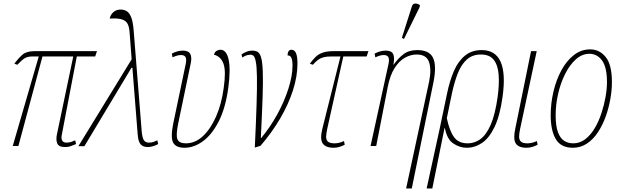

<svg xmlns="http://www.w3.org/2000/svg" viewBox="-20 -825 3511 1085"><path d="M52 0 199 -506H164Q136 -506 119 -495.5Q102 -485 78 -459L61 -465Q85 -497 107.5 -516.5Q130 -536 176 -536H528L518 -506H414L329 -62Q325 -44 331 -31.5Q337 -19 356 -19Q371 -19 382 -23Q393 -27 405 -32L410 -11Q394 -4 379.5 1Q365 6 348 6Q312 6 303.5 -14.5Q295 -35 302 -67L394 -506H220L84 0Z M423 1 724 -490 712 -646Q710 -673 701 -690.5Q692 -708 668.5 -715.5Q645 -723 600 -720Q605 -743 621.5 -757Q638 -771 661 -771Q681 -771 696 -762Q711 -753 721 -728.5Q731 -704 735 -657L781 -80Q785 -41 795 -30Q805 -19 821 -19Q837 -19 848.5 -23.5Q860 -28 869 -32L874 -11Q862 -4 845.5 1Q829 6 815 6Q788 6 774.5 -9.5Q761 -25 758 -66L728 -445V-442H723L457 1Z M1023 10Q974 10 958.5 -19Q943 -48 959 -127L1030 -466Q1035 -492 1028 -503Q1021 -514 1003 -514Q994 -514 983.5 -511.5Q973 -509 955 -501L951 -522Q983 -539 1014 -539Q1046 -539 1055.5 -519.5Q1065 -500 1058 -468L987 -127Q973 -60 983 -37.5Q993 -15 1030 -15Q1083 -15 1126.5 -55.5Q1170 -96 1201 -166.5Q1232 -237 1244 -327Q1258 -423 1243 -464.5Q1228 -506 1189 -516Q1194 -533 1205.5 -538.5Q1217 -544 1225 -544Q1260 -544 1272 -488Q1284 -432 1270 -328Q1254 -212 1215 -137Q1176 -62 1125.5 -26Q1075 10 1023 10Z M1345 -518Q1357 -526 1372.5 -532.5Q1388 -539 1404 -539Q1424 -539 1436.5 -531.5Q1449 -524 1456 -498.5Q1463 -473 1465 -420Q1467 -367 1464 -276Q1461 -185 1454 -45H1456Q1507 -106 1547 -179Q1587 -252 1610 -324.5Q1633 -397 1633 -454Q1633 -483 1627 -497.5Q1621 -512 1605 -512Q1605 -526 1610.5 -535Q1616 -544 1627 -544Q1644 -544 1652.5 -525Q1661 -506 1661 -465Q1661 -394 1635.5 -314.5Q1610 -235 1563 -155Q1516 -75 1452 -1L1420 9Q1427 -140 1430 -237Q1433 -334 1432 -390.5Q1431 -447 1426 -474Q1421 -501 1413.5 -508.5Q1406 -516 1395 -516Q1389 -516 1377.5 -513.5Q1366 -511 1349 -500Z M1866 10Q1820 10 1803.5 -14.5Q1787 -39 1802 -99L1904 -506H1854Q1826 -506 1808.5 -501.5Q1791 -497 1777.5 -487Q1764 -477 1748 -459L1731 -465Q1747 -487 1762.5 -502.5Q1778 -518 1802 -527Q1826 -536 1866 -536H2062L2052 -506H1920L1829 -96Q1824 -72 1823 -54Q1822 -36 1832.5 -25.5Q1843 -15 1871 -15Q1880 -15 1893.5 -17.5Q1907 -20 1924 -28L1928 -7Q1915 0 1898.5 5Q1882 10 1866 10Z M2275 240 2405 -364Q2419 -434 2404 -475.5Q2389 -517 2335 -517Q2301 -517 2268.5 -499Q2236 -481 2210 -440.5Q2184 -400 2171 -333L2106 0H2074L2176 -466Q2181 -492 2174 -503Q2167 -514 2149 -514Q2140 -514 2129.5 -511.5Q2119 -509 2101 -501L2097 -522Q2129 -539 2160 -539Q2193 -539 2202 -519Q2211 -499 2203 -459H2204Q2230 -496 2260.5 -519Q2291 -542 2338 -542Q2406 -542 2427 -498.5Q2448 -455 2430 -363L2307 240ZM2263 -605 2251 -611 2307 -787Q2312 -805 2326.5 -805Q2341 -805 2353 -796L2351 -784Z M2506 -295Q2521 -368 2545 -423.5Q2569 -479 2607.5 -510.5Q2646 -542 2702 -542Q2857 -542 2820 -278Q2805 -170 2774.5 -107Q2744 -44 2703.5 -17Q2663 10 2617 10Q2578 10 2542 -14Q2506 -38 2494 -101H2492L2423 240H2391L2466 -104ZM2623 -15Q2662 -15 2695 -39Q2728 -63 2753 -120Q2778 -177 2792 -276Q2802 -348 2798 -402Q2794 -456 2770.5 -486.5Q2747 -517 2698 -517Q2650 -517 2618.5 -489Q2587 -461 2567 -410.5Q2547 -360 2533 -293L2505 -157Q2520 -86 2545.5 -50.5Q2571 -15 2623 -15Z M2956 10Q2910 10 2894.5 -14.5Q2879 -39 2892 -99L2981 -536H3013L2919 -96Q2914 -72 2913.5 -54Q2913 -36 2923 -25.5Q2933 -15 2961 -15Q2970 -15 2983.5 -17.5Q2997 -20 3014 -28L3018 -7Q3005 0 2988.5 5Q2972 10 2956 10Z M3217 10Q3150 10 3121 -38.5Q3092 -87 3092 -174Q3092 -241 3107.5 -307Q3123 -373 3152 -427Q3181 -481 3222.5 -513.5Q3264 -546 3315 -546Q3368 -546 3403 -502.5Q3438 -459 3438 -361Q3438 -316 3429 -265Q3420 -214 3402.5 -165.5Q3385 -117 3358.5 -77Q3332 -37 3296.5 -13.5Q3261 10 3217 10ZM3219 -15Q3257 -15 3287.5 -38.5Q3318 -62 3341 -101Q3364 -140 3379 -186Q3394 -232 3402 -277.5Q3410 -323 3410 -360Q3410 -446 3382 -483.5Q3354 -521 3311 -521Q3269 -521 3234 -489.5Q3199 -458 3173.5 -407Q3148 -356 3134 -295Q3120 -234 3120 -174Q3120 -113 3133 -78Q3146 -43 3168.5 -29Q3191 -15 3219 -15Z"/></svg>

Font: Noto Serif ExtraCondensed Thin
Style: Italic
Weight: 100
Width: 2
Italic angle: -12°
Designer: Monotype Design Team
Foundry: Monotype Imaging Inc.
Version: Version 2.013